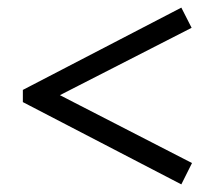

<svg xmlns="http://www.w3.org/2000/svg" viewBox="-20 -522 580 504"><path d="M484 -94 456 -38 40 -254V-286L89 -297ZM40 -286 456 -502 483 -449 86 -246Z"/></svg>

Font: Minipax
Style: Regular
Weight: 400
Designer: Raphaël Ronot
Foundry: Velvetyne Type Foundry
Version: Version 1.000